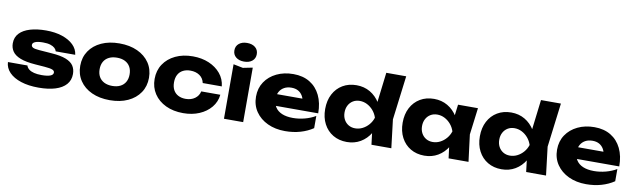

<svg xmlns="http://www.w3.org/2000/svg" viewBox="-46 -1411 6651 2013"><g transform="rotate(10 3279.0 -404.5)"><path d="M718 -186.4Q718 -120.4 678.2 -75.1Q638.4 -29.8 564.1 -6.7Q489.8 16.4 385.8 16.4Q278.8 16.4 198.5 -9.7Q118.2 -35.8 72.9 -82.9Q27.6 -130 24.6 -192.2H232.2Q238.8 -169.2 259.6 -152.5Q280.4 -135.8 314.3 -127.3Q348.2 -118.8 394.6 -118.8Q455.8 -118.8 487.2 -130.8Q518.6 -142.8 518.6 -166.6Q518.6 -186.4 495 -195.9Q471.4 -205.4 412.8 -210L312 -217.6Q210.6 -225 151.1 -248.3Q91.6 -271.6 66 -309.2Q40.4 -346.8 40.4 -395.2Q40.4 -459.8 80.9 -502.4Q121.4 -545 193.8 -566.4Q266.2 -587.8 362.6 -587.8Q459 -587.8 534 -562.7Q609 -537.6 654.2 -493.2Q699.4 -448.8 706.2 -389.4H498.6Q494 -408.2 477.2 -423.7Q460.4 -439.2 430.2 -448.9Q400 -458.6 353.2 -458.6Q297.6 -458.6 269.2 -446.9Q240.8 -435.2 240.8 -413.4Q240.8 -395.6 258.2 -385.8Q275.6 -376 324.4 -372.4L457.2 -362.4Q556.4 -355.6 613.3 -333.1Q670.2 -310.6 694.1 -273.8Q718 -237 718 -186.4Z M1143.7 16.4Q1034.2 16.4 951.9 -21.4Q869.6 -59.2 823.7 -127.5Q777.8 -195.8 777.8 -285.5Q777.8 -376.2 823.7 -444.2Q869.6 -512.2 952 -550Q1034.4 -587.8 1143.9 -587.8Q1253.4 -587.8 1335.7 -550Q1418 -512.2 1463.9 -444.3Q1509.8 -376.4 1509.8 -285.5Q1509.8 -195.6 1463.9 -127.4Q1418 -59.2 1335.6 -21.4Q1253.2 16.4 1143.7 16.4ZM1143.9 -135.4Q1194.2 -135.4 1229.7 -153.4Q1265.2 -171.4 1284.3 -205.1Q1303.4 -238.9 1303.4 -285.4Q1303.4 -332.8 1284.3 -366.4Q1265.2 -400 1229.7 -418Q1194.2 -436 1143.9 -436Q1094.4 -436 1058.4 -418Q1022.4 -400 1003.3 -366.4Q984.2 -332.8 984.2 -285.7Q984.2 -238.6 1003.3 -205Q1022.4 -171.4 1058.4 -153.4Q1094.4 -135.4 1143.9 -135.4Z M2277.2 -241Q2269 -164.4 2221 -106.4Q2173 -48.4 2096.7 -16Q2020.4 16.4 1925.4 16.4Q1820.2 16.4 1740 -21.7Q1659.8 -59.8 1614.8 -128Q1569.8 -196.2 1569.8 -285.4Q1569.8 -375.2 1614.8 -443.1Q1659.8 -511 1740 -549.4Q1820.2 -587.8 1925.4 -587.8Q2020.4 -587.8 2096.7 -555.4Q2173 -523 2221 -465.3Q2269 -407.6 2277.2 -330H2074.2Q2063.2 -381.4 2023.1 -408.7Q1983 -436 1925.4 -436Q1880.4 -436 1846.5 -418.5Q1812.6 -401 1794.4 -367.4Q1776.2 -333.8 1776.2 -285.4Q1776.2 -237.4 1794.4 -203.9Q1812.6 -170.4 1846.5 -152.9Q1880.4 -135.4 1925.4 -135.4Q1983.4 -135.4 2023.5 -164.3Q2063.6 -193.2 2074.2 -241Z M2358.4 -580.2 2460.6 -559.8 2562.8 -580.2V0H2358.4ZM2460.4 -626.6Q2407.4 -626.6 2374.4 -653.4Q2341.4 -680.2 2341.4 -725.8Q2341.4 -771.4 2374.4 -798.2Q2407.4 -825 2460.4 -825Q2514.8 -825 2547.3 -798.2Q2579.8 -771.4 2579.8 -725.8Q2579.8 -680.2 2547.3 -653.4Q2514.8 -626.6 2460.4 -626.6Z M3009.6 16.4Q2905.8 16.4 2824.3 -21.7Q2742.8 -59.8 2695.8 -128.3Q2648.8 -196.8 2648.8 -287.6Q2648.8 -377.4 2693.9 -444.8Q2739 -512.2 2817.6 -550Q2896.2 -587.8 2995.4 -587.8Q3097.6 -587.8 3170.4 -543.5Q3243.2 -499.2 3282.4 -418.3Q3321.6 -337.4 3321.6 -227.4H2814.4V-350.4H3206.8L3140 -307.4Q3136.4 -350.8 3118.3 -381.2Q3100.2 -411.6 3070.6 -427.7Q3041 -443.8 3000.2 -443.8Q2955.2 -443.8 2922.9 -425.9Q2890.6 -408 2872.9 -376.4Q2855.2 -344.8 2855.2 -303.4Q2855.2 -249.4 2879.5 -211.5Q2903.8 -173.6 2951.2 -153.6Q2998.6 -133.6 3067.6 -133.6Q3130.8 -133.6 3193.4 -150.2Q3256 -166.8 3306.8 -197.2V-67.2Q3247.6 -27.2 3172.5 -5.4Q3097.4 16.4 3009.6 16.4Z M3928.6 0 3902.4 -214.4 3937.4 -283.8 3902.8 -372.2 3950.8 -770H4162.8L4104 -301.2L4140.2 0ZM3972.6 -285.4Q3959 -194.6 3917.7 -126.7Q3876.4 -58.8 3812.5 -21.2Q3748.6 16.4 3667.8 16.4Q3584.2 16.4 3520.5 -21.4Q3456.8 -59.2 3421.1 -127.4Q3385.4 -195.6 3385.4 -285.4Q3385.4 -376.2 3421.1 -444.2Q3456.8 -512.2 3520.5 -550Q3584.2 -587.8 3667.8 -587.8Q3748.6 -587.8 3812.5 -550.5Q3876.4 -513.2 3918.2 -445.5Q3960 -377.8 3972.6 -285.4ZM3591.8 -285.4Q3591.8 -242.8 3609.3 -210.1Q3626.8 -177.4 3657.9 -158.6Q3689 -139.8 3729.4 -139.8Q3770.8 -139.8 3807.8 -158.6Q3844.8 -177.4 3873.1 -210.1Q3901.4 -242.8 3915.2 -285.4Q3901.4 -328 3873.1 -361Q3844.8 -394 3807.8 -412.8Q3770.8 -431.6 3729.4 -431.6Q3689 -431.6 3657.9 -412.8Q3626.8 -394 3609.3 -361Q3591.8 -328 3591.8 -285.4Z M4749.8 0 4723.6 -205.8 4751.4 -285.4 4723.6 -364 4749.8 -571.4H4961.8L4925.8 -286L4961.8 0ZM4797.6 -285.4Q4784 -194.6 4742.7 -126.7Q4701.4 -58.8 4637.5 -21.2Q4573.6 16.4 4492.8 16.4Q4409.2 16.4 4345.5 -21.4Q4281.8 -59.2 4246.1 -127.4Q4210.4 -195.6 4210.4 -285.4Q4210.4 -376.2 4246.1 -444.2Q4281.8 -512.2 4345.5 -550Q4409.2 -587.8 4492.8 -587.8Q4573.6 -587.8 4637.5 -550.5Q4701.4 -513.2 4743.2 -445.5Q4785 -377.8 4797.6 -285.4ZM4416.8 -285.4Q4416.8 -242.8 4434.3 -210.1Q4451.8 -177.4 4482.9 -158.6Q4514 -139.8 4554.4 -139.8Q4595.8 -139.8 4632.8 -158.6Q4669.8 -177.4 4698.1 -210.1Q4726.4 -242.8 4740.2 -285.4Q4726.4 -328 4698.1 -361Q4669.8 -394 4632.8 -412.8Q4595.8 -431.6 4554.4 -431.6Q4514 -431.6 4482.9 -412.8Q4451.8 -394 4434.3 -361Q4416.8 -328 4416.8 -285.4Z M5575.6 0 5549.4 -214.4 5584.4 -283.8 5549.8 -372.2 5597.8 -770H5809.8L5751 -301.2L5787.2 0ZM5619.6 -285.4Q5606 -194.6 5564.7 -126.7Q5523.4 -58.8 5459.5 -21.2Q5395.6 16.4 5314.8 16.4Q5231.2 16.4 5167.5 -21.4Q5103.8 -59.2 5068.1 -127.4Q5032.4 -195.6 5032.4 -285.4Q5032.4 -376.2 5068.1 -444.2Q5103.8 -512.2 5167.5 -550Q5231.2 -587.8 5314.8 -587.8Q5395.6 -587.8 5459.5 -550.5Q5523.4 -513.2 5565.2 -445.5Q5607 -377.8 5619.6 -285.4ZM5238.8 -285.4Q5238.8 -242.8 5256.3 -210.1Q5273.8 -177.4 5304.9 -158.6Q5336 -139.8 5376.4 -139.8Q5417.8 -139.8 5454.8 -158.6Q5491.8 -177.4 5520.1 -210.1Q5548.4 -242.8 5562.2 -285.4Q5548.4 -328 5520.1 -361Q5491.8 -394 5454.8 -412.8Q5417.8 -431.6 5376.4 -431.6Q5336 -431.6 5304.9 -412.8Q5273.8 -394 5256.3 -361Q5238.8 -328 5238.8 -285.4Z M6214.6 16.4Q6110.8 16.4 6029.3 -21.7Q5947.8 -59.8 5900.8 -128.3Q5853.8 -196.8 5853.8 -287.6Q5853.8 -377.4 5898.9 -444.8Q5944 -512.2 6022.6 -550Q6101.2 -587.8 6200.4 -587.8Q6302.6 -587.8 6375.4 -543.5Q6448.2 -499.2 6487.4 -418.3Q6526.6 -337.4 6526.6 -227.4H6019.4V-350.4H6411.8L6345 -307.4Q6341.4 -350.8 6323.3 -381.2Q6305.2 -411.6 6275.6 -427.7Q6246 -443.8 6205.2 -443.8Q6160.2 -443.8 6127.9 -425.9Q6095.6 -408 6077.9 -376.4Q6060.2 -344.8 6060.2 -303.4Q6060.2 -249.4 6084.5 -211.5Q6108.8 -173.6 6156.2 -153.6Q6203.6 -133.6 6272.6 -133.6Q6335.8 -133.6 6398.4 -150.2Q6461 -166.8 6511.8 -197.2V-67.2Q6452.6 -27.2 6377.5 -5.4Q6302.4 16.4 6214.6 16.4Z"/></g></svg>

Font: Unbounded
Style: Regular
Weight: 400
Designer: Luke Prowse, Jean-Baptiste Morizot, Fátima Lázaro, Florian Runge
Foundry: NaN
Version: Version 1.701;gftools[0.9.28.dev5+ged2979d]